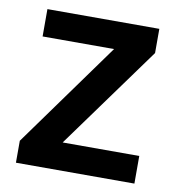

<svg xmlns="http://www.w3.org/2000/svg" viewBox="-67 -669 614 664"><g transform="rotate(10 240.5 -337.0)"><path d="M448 -66V-163H179L440 -523V-608H47V-512H298L32 -143V-66Z"/></g></svg>

Font: Noto Sans Malayalam UI SemiBold
Style: Regular
Weight: 600
Designer: Jelle Bosma - Monotype Design Team
Foundry: Monotype Imaging Inc.
Version: Version 2.104